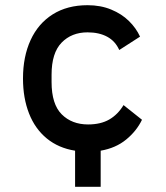

<svg xmlns="http://www.w3.org/2000/svg" viewBox="-20 -574 640 739"><path d="M68.5 -272Q68.5 -356 97.8 -419.8Q127 -483.5 183 -518.8Q239 -554 317 -554Q367.5 -554 408 -537.2Q448.5 -520.5 476.2 -493.2Q504 -466 519 -433L439 -381.5Q424 -415.5 392.8 -432.5Q361.5 -449.5 317 -449.5Q255.5 -449.5 217 -409.8Q178.5 -370 178.5 -286.5V-258Q178.5 -173 217.5 -134Q256.5 -95 319 -95Q367.5 -95 400.5 -114Q433.5 -133 455.5 -169.5L526.5 -113Q505.5 -69.5 465.5 -36.8Q425.5 -4 367.5 6V145H269V6Q205.5 -4 160.2 -41Q115 -78 91.8 -137.2Q68.5 -196.5 68.5 -272Z"/></svg>

Font: JuliaMono SemiBold
Style: Regular
Weight: 600
Monospace: yes
Designer: cormullion
Foundry: corm
Version: Version 0.055; ttfautohint (v1.8.4)